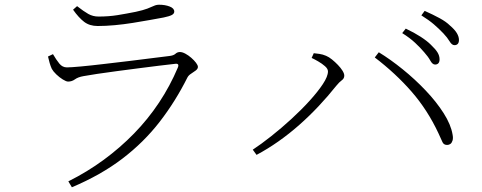

<svg xmlns="http://www.w3.org/2000/svg" viewBox="-20 -751 2040 812"><path d="M269 16Q349 -24 418.5 -75Q488 -126 547 -186.5Q606 -247 652.5 -317Q699 -387 732 -465Q740 -484 720 -481Q692 -478 651.5 -473Q611 -468 564.5 -462Q518 -456 473 -450Q428 -444 391 -438.5Q354 -433 333 -429Q310 -425 297 -415.5Q284 -406 268 -406Q260 -406 245.5 -415Q231 -424 218 -436.5Q205 -449 199 -460Q194 -471 190 -484.5Q186 -498 183 -512L204 -522Q218 -498 231 -482Q244 -466 263 -466Q280 -466 323 -470Q366 -474 420.5 -480.5Q475 -487 530.5 -493.5Q586 -500 630.5 -506Q675 -512 695 -514Q714 -516 722 -523.5Q730 -531 741 -531Q751 -531 764 -524Q777 -517 789 -506.5Q801 -496 809 -485.5Q817 -475 817 -468Q817 -460 808 -453Q799 -446 788.5 -439.5Q778 -433 773 -424Q722 -322 655 -235.5Q588 -149 497.5 -80Q407 -11 284 41ZM393 -641Q359 -641 336 -658.5Q313 -676 289 -710L306 -725Q334 -703 353.5 -692Q373 -681 397 -681Q440 -681 477 -687Q514 -693 554 -701Q586 -708 603 -714.5Q620 -721 630.5 -726Q641 -731 653 -731Q678 -731 697.5 -723.5Q717 -716 717 -702Q717 -693 706.5 -687.5Q696 -682 672 -677Q645 -672 611.5 -666Q578 -660 540.5 -654Q503 -648 465 -644.5Q427 -641 393 -641Z M1820 -478Q1809 -478 1800 -494.5Q1791 -511 1774 -530Q1758 -549 1735.5 -570Q1713 -591 1681 -611L1696 -630Q1732 -613 1759 -595.5Q1786 -578 1802 -562Q1822 -543 1830.5 -529Q1839 -515 1839 -500Q1839 -489 1834 -483.5Q1829 -478 1820 -478ZM1049 -118Q1084 -141 1127 -175Q1170 -209 1212 -247.5Q1254 -286 1289 -324.5Q1324 -363 1345.5 -395.5Q1367 -428 1367 -449Q1367 -460 1354.5 -471Q1342 -482 1325.5 -491.5Q1309 -501 1298 -506L1307 -526Q1317 -525 1331 -523Q1345 -521 1359 -515Q1371 -510 1384 -499.5Q1397 -489 1409 -476.5Q1421 -464 1428.5 -452Q1436 -440 1436 -431Q1436 -419 1425.5 -411.5Q1415 -404 1402 -388Q1367 -344 1327.5 -302Q1288 -260 1245.5 -222.5Q1203 -185 1157.5 -153Q1112 -121 1065 -96ZM1871 -138Q1857 -138 1851.5 -149.5Q1846 -161 1834 -188Q1788 -286 1721 -363Q1654 -440 1565 -508L1582 -530Q1631 -500 1683 -458Q1735 -416 1780.5 -368Q1826 -320 1856.5 -272Q1887 -224 1894 -182Q1897 -167 1894 -157Q1891 -147 1885 -142.5Q1879 -138 1871 -138ZM1902 -560Q1891 -560 1881.5 -576Q1872 -592 1855 -610Q1836 -630 1815 -648Q1794 -666 1762 -686L1776 -705Q1812 -689 1839.5 -674Q1867 -659 1883 -643Q1903 -626 1912 -611Q1921 -596 1921 -582Q1921 -571 1916 -565.5Q1911 -560 1902 -560Z"/></svg>

Font: Noto Serif SC ExtraLight
Style: Regular
Weight: 200
Designer: Ryoko NISHIZUKA 西塚涼子 (kana & ideographs); Frank Grießhammer (Latin, Greek & Cyrillic); Wenlong ZHANG 张文龙 (bopomofo); San
Foundry: Adobe
Version: Version 2.002-H1;hotconv 1.1.0;makeotfexe 2.6.0